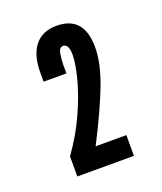

<svg xmlns="http://www.w3.org/2000/svg" viewBox="-87 -767 443 526"><g transform="rotate(-20 134.0 -504.0)"><path d="M50 -300H215V-360.5H125.5Q172.5 -452.5 194.8 -511.8Q217 -571 217 -616Q217 -707.5 137 -707.5Q95.5 -707.5 73.8 -680Q52 -652.5 52 -603V-575.5H118.5V-603Q118.5 -617.5 121.5 -633.5Q124.5 -649.5 135.5 -649.5Q152 -649.5 152 -617Q151.5 -590.5 140.5 -548.5Q129.5 -506.5 107.2 -457Q85 -407.5 50 -358.5Z"/></g></svg>

Font: League Gothic SemiCondensed
Style: Regular
Weight: 400
Width: 4
Designer: The League of Moveable Type
Version: Version 1.600; ttfautohint (v1.8.3)